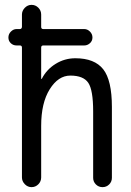

<svg xmlns="http://www.w3.org/2000/svg" viewBox="-20 -770 540 790"><path d="M47.9 -583Q34.2 -583 24.4 -592.3Q14.6 -601.6 14.6 -615.7Q14.6 -629.9 24.9 -640.1Q35.2 -650.4 47.9 -650.4H61.5Q69.3 -650.4 70.3 -659.2V-710Q70.3 -725.6 82 -737.8Q93.8 -750 109.9 -750Q126 -750 137.7 -738.3Q149.4 -726.6 149.4 -710V-659.2Q149.4 -650.4 158.2 -650.4H327.1Q339.8 -650.4 350.1 -640.1Q360.4 -629.9 360.4 -615.7Q360.4 -601.6 350.1 -592.3Q339.8 -583 327.1 -583H158.2Q149.4 -583 149.4 -574.2V-446.3Q149.4 -445.3 150.4 -445.3Q152.3 -445.3 152.3 -446.3Q171.9 -484.4 209 -507.3Q246.1 -530.3 290 -530.3Q369.1 -530.3 404.8 -484.9Q440.4 -439.5 440.4 -330.1V-38.1Q440.4 -22.5 429.2 -11.2Q418 0 401.9 0Q385.7 0 374.5 -11.2Q363.3 -22.5 363.3 -38.1V-311.5Q363.3 -399.4 343.3 -429.2Q323.2 -459 269.5 -459Q219.7 -459 184.6 -402.8Q149.4 -346.7 149.4 -252V-40Q149.4 -23.4 137.7 -11.7Q126 0 109.9 0Q93.8 0 82 -12.2Q70.3 -24.4 70.3 -40V-574.2Q70.3 -583 61.5 -583Z"/></svg>

Font: Rounded Mgen+ 2m regular
Style: Regular
Weight: 400
Designer: [Source Han Sans]
Ryoko NISHIZUKA  (kana & ideographs); Paul D. Hunt (Latin, Greek & Cyrillic); Wenlong ZHANG  (bopomofo
Version: Version 1.059.20150602